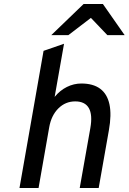

<svg xmlns="http://www.w3.org/2000/svg" viewBox="-20 -941 644 961"><path d="M77.5 0 198 -686.5 300.5 -722 253.5 -456Q280 -488.5 314.8 -505.8Q349.5 -523 387 -523Q446 -523 481.2 -497Q516.5 -471 527.8 -419Q539 -367 525 -289L474 0H379L432 -299Q444 -366 424.8 -399.8Q405.5 -433.5 356.5 -433.5Q307.5 -433.5 272.2 -398.5Q237 -363.5 226.5 -305L173 0ZM236.5 -765 398.5 -921H495L604 -765H517.5L435 -851.5L322 -765Z"/></svg>

Font: Overpass Medium
Style: Italic
Weight: 500
Italic angle: -10°
Designer: Delve Withrington, Dave Bailey, Thomas Jockin
Foundry: Delve Fonts LLC
Version: Version 4.000